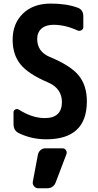

<svg xmlns="http://www.w3.org/2000/svg" viewBox="-20 -760 540 1061"><path d="M325.2 59.6Q337.9 59.6 344.7 70.3Q351.6 81.1 346.7 92.8L288.1 247.1Q275.4 280.3 240.2 280.3H190.4Q177.7 280.3 168.5 269.5Q159.2 258.8 161.1 245.1L189.5 94.7Q192.4 80.1 203.6 69.8Q214.8 59.6 230.5 59.6ZM254.9 -445.3Q371.1 -397.5 415.5 -342.3Q460 -287.1 460 -200.2Q460 9.8 235.4 9.8Q155.3 9.8 85.9 -23.4Q54.7 -37.1 54.7 -75.2V-139.6Q54.7 -150.4 64.9 -155.3Q75.2 -160.2 84 -154.3Q158.2 -107.4 227.5 -107.4Q321.3 -107.4 322.3 -195.3Q322.3 -271.5 245.1 -304.7Q136.7 -350.6 93.3 -404.3Q49.8 -458 49.8 -540Q49.8 -629.9 106.9 -685.1Q164.1 -740.2 259.8 -740.2Q347.7 -740.2 408.2 -717.8Q440.4 -707 440.4 -669.9V-610.4Q440.4 -598.6 429.7 -592.8Q418.9 -586.9 408.2 -591.8Q339.8 -623 275.4 -623Q233.4 -623 209.5 -602.1Q185.5 -581.1 185.5 -544.9Q185.5 -474.6 254.9 -445.3Z"/></svg>

Font: Rounded-L Mgen+ 1m bold
Style: Bold
Weight: 700
Designer: [Source Han Sans]
Ryoko NISHIZUKA  (kana & ideographs); Paul D. Hunt (Latin, Greek & Cyrillic); Wenlong ZHANG  (bopomofo
Version: Version 1.059.20150602